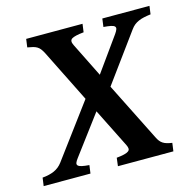

<svg xmlns="http://www.w3.org/2000/svg" viewBox="-110 -710 811 805"><g transform="rotate(-15 295.0 -307.5)"><path d="M545.9 0H305.2L309.6 -35.6Q330.1 -37.6 342.8 -40.8Q355.5 -43.9 361.6 -48.6Q367.7 -53.2 367.4 -60.1Q367.2 -66.9 362.3 -76.7L277.8 -245.6L151.4 -76.7Q143.1 -65.9 140.6 -58.8Q138.2 -51.8 142.6 -47.1Q147 -42.5 158.7 -39.8Q170.4 -37.1 190.9 -35.6L186 0H-17.1L-12.2 -35.6Q17.6 -38.1 39.1 -47.6Q60.5 -57.1 75.2 -76.7L247.1 -308.1L132.3 -538.6Q126.5 -549.3 121.1 -556.2Q115.7 -563 108.6 -567.4Q101.6 -571.8 91.6 -574.5Q81.5 -577.1 66.9 -579.6L71.8 -615.2H316.4L311.5 -579.6Q272.5 -575.7 259.5 -567.6Q246.6 -559.6 257.3 -538.6L331.1 -390.1L437.5 -538.6Q445.3 -549.8 447.5 -556.9Q449.7 -564 445.3 -568.6Q440.9 -573.2 429 -575.7Q417 -578.1 397.5 -579.6L402.3 -615.2H606.9L602.1 -579.6Q585.4 -577.6 572.3 -574.7Q559.1 -571.8 548.6 -567.1Q538.1 -562.5 529.5 -555.7Q521 -548.8 513.7 -538.6L361.3 -330.1L488.3 -76.7Q493.2 -66.4 498.8 -59.3Q504.4 -52.2 511.7 -47.6Q519 -43 528.3 -40.3Q537.6 -37.6 550.8 -35.6Z"/></g></svg>

Font: Gentium Basic
Style: Bold Italic
Weight: 700
Italic angle: -8°
Designer: J. Victor Gaultney and Annie Olsen
Foundry: SIL International
Version: Version 1.102; 2013; Maintenance release